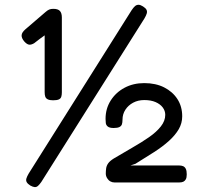

<svg xmlns="http://www.w3.org/2000/svg" viewBox="-20 -755 833 804"><path d="M107 22Q96 15 92 8Q88 1 90.5 -7.5Q93 -16 100 -28L531 -712Q539 -724 545.5 -729.5Q552 -735 560 -735Q568 -735 579 -728Q590 -721 593.5 -714Q597 -707 594.5 -698.5Q592 -690 585 -678L153 7Q146 17 139.5 23Q133 29 125.5 28.5Q118 28 107 22ZM202 -335Q188 -335 180 -339Q172 -343 169.5 -350.5Q167 -358 167 -369V-607Q156 -599 145 -591Q134 -583 123 -574Q111 -567 102 -568Q93 -569 82 -581Q70 -595 70.5 -607Q71 -619 86 -632L171 -705Q179 -712 186 -715Q193 -718 203 -718Q223 -718 231 -709Q239 -700 239 -682V-368Q239 -357 236.5 -349.5Q234 -342 226 -338.5Q218 -335 202 -335ZM459 9Q450 9 442 4.5Q434 0 428.5 -9Q423 -18 423 -28Q423 -39 424.5 -50Q426 -61 433 -71Q440 -81 456 -91Q496 -115 534.5 -137Q573 -159 604 -180.5Q635 -202 653.5 -225.5Q672 -249 672 -274Q672 -291 661.5 -305Q651 -319 631.5 -327.5Q612 -336 584 -336Q558 -336 537.5 -325Q517 -314 505 -295.5Q493 -277 493 -254Q493 -242 490.5 -234.5Q488 -227 480 -223Q472 -219 456 -219Q439 -219 431.5 -225Q424 -231 423 -240Q422 -249 422 -257Q422 -300 443.5 -334Q465 -368 501.5 -387.5Q538 -407 584 -407Q632 -407 667.5 -389Q703 -371 723 -340Q743 -309 743 -268Q743 -239 728.5 -214Q714 -189 687.5 -165Q661 -141 625 -118Q589 -95 547 -69L526 -62H731Q740 -62 747 -59Q754 -56 758 -48Q762 -40 762 -25Q762 -11 758 -4Q754 3 747.5 6Q741 9 731 9Z"/></svg>

Font: Fredoka SemiExpanded
Style: Regular
Weight: 400
Width: 6
Designer: Ben Nathan
Foundry: Milena B. Brandão, Ben Nathan
Version: Version 2.001